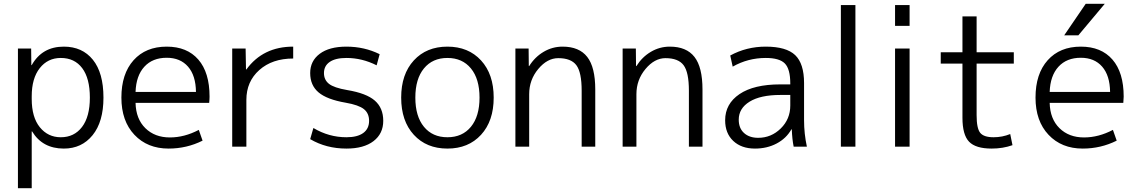

<svg xmlns="http://www.w3.org/2000/svg" viewBox="-20 -777 6017 1017"><path d="M318 10Q205 10 150 -81H148V220H75V-520H145L146 -432H148Q203 -530 318 -530Q416 -530 472 -460.5Q528 -391 528 -260Q528 -132 470.5 -61Q413 10 318 10ZM456 -260Q456 -362 415.5 -416Q375 -470 302 -470Q233 -470 190.5 -416Q148 -362 148 -267V-253Q148 -156 191 -103Q234 -50 302 -50Q373 -50 414.5 -104.5Q456 -159 456 -260Z M698 -232Q700 -147 750 -98Q800 -49 880 -49Q957 -49 1033 -89L1053 -32Q969 10 873 10Q761 10 692 -63Q623 -136 623 -260Q623 -386 687.5 -458Q752 -530 863 -530Q971 -530 1030.5 -461.5Q1090 -393 1090 -265Q1090 -252 1088 -232ZM698 -290H1018Q1017 -377 976 -424Q935 -471 863 -471Q788 -471 744.5 -423.5Q701 -376 698 -290Z M1210 -520H1281L1283 -409H1285Q1373 -530 1533 -530V-467Q1422 -467 1353.5 -406Q1285 -345 1285 -248V0H1210Z M1815 -530Q1910 -530 1991 -490L1975 -431Q1898 -470 1815 -470Q1757 -470 1726.5 -449Q1696 -428 1696 -390Q1696 -354 1722.5 -333Q1749 -312 1819 -300Q1921 -283 1965.5 -244Q2010 -205 2010 -137Q2010 -69 1958.5 -29.5Q1907 10 1815 10Q1708 10 1623 -40L1640 -99Q1722 -50 1815 -50Q1873 -50 1904 -72.5Q1935 -95 1935 -137Q1935 -177 1907.5 -199Q1880 -221 1811 -233Q1712 -250 1667.5 -287.5Q1623 -325 1623 -390Q1623 -454 1673.5 -492Q1724 -530 1815 -530Z M2474.5 -414.5Q2429 -470 2350 -470Q2271 -470 2225.5 -414.5Q2180 -359 2180 -260Q2180 -161 2225.5 -105.5Q2271 -50 2350 -50Q2429 -50 2474.5 -105.5Q2520 -161 2520 -260Q2520 -359 2474.5 -414.5ZM2528 -63Q2461 10 2350 10Q2239 10 2172 -63Q2105 -136 2105 -260Q2105 -384 2172 -457Q2239 -530 2350 -530Q2461 -530 2528 -457Q2595 -384 2595 -260Q2595 -136 2528 -63Z M2710 -520H2780L2781 -427H2783Q2813 -475 2859.5 -502.5Q2906 -530 2960 -530Q3048 -530 3090.5 -475.5Q3133 -421 3133 -303V0H3061V-297Q3061 -394 3033 -431.5Q3005 -469 2937 -469Q2879 -469 2831 -411.5Q2783 -354 2783 -278V0H2710Z M3278 -520H3348L3349 -427H3351Q3381 -475 3427.5 -502.5Q3474 -530 3528 -530Q3616 -530 3658.5 -475.5Q3701 -421 3701 -303V0H3629V-297Q3629 -394 3601 -431.5Q3573 -469 3505 -469Q3447 -469 3399 -411.5Q3351 -354 3351 -278V0H3278Z M4036 -530Q4145 -530 4192 -485Q4239 -440 4239 -337V-140Q4239 -69 4254 0H4184Q4176 -39 4174 -92H4172Q4145 -44 4094 -17Q4043 10 3979 10Q3907 10 3864 -30.5Q3821 -71 3821 -140Q3821 -227 3897 -278.5Q3973 -330 4113 -330H4166V-335Q4166 -411 4137.5 -440.5Q4109 -470 4036 -470Q3942 -470 3861 -424L3848 -483Q3934 -530 4036 -530ZM3893 -143Q3893 -98 3921 -72.5Q3949 -47 3996 -47Q4065 -47 4115.5 -96.5Q4166 -146 4166 -218V-274H4113Q4008 -274 3950.5 -238.5Q3893 -203 3893 -143Z M4434 0V-750H4511V0Z M4721 -640V-750H4798V-640ZM4721 0V-520H4798V0Z M5153 -690V-500H5350V-440H5153V-167Q5153 -97 5172 -73.5Q5191 -50 5243 -50Q5289 -50 5331 -67L5343 -8Q5292 10 5233 10Q5148 10 5113 -26.5Q5078 -63 5078 -153V-440H4963V-500H5078V-690Z M5692 -590H5617L5731 -757H5832ZM5540 -232Q5542 -147 5592 -98Q5642 -49 5722 -49Q5799 -49 5875 -89L5895 -32Q5811 10 5715 10Q5603 10 5534 -63Q5465 -136 5465 -260Q5465 -386 5529.5 -458Q5594 -530 5705 -530Q5813 -530 5872.5 -461.5Q5932 -393 5932 -265Q5932 -252 5930 -232ZM5540 -290H5860Q5859 -377 5818 -424Q5777 -471 5705 -471Q5630 -471 5586.5 -423.5Q5543 -376 5540 -290Z"/></svg>

Font: M PLUS 1p
Style: Regular
Weight: 400
Version: Version 1.062